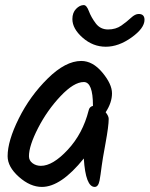

<svg xmlns="http://www.w3.org/2000/svg" viewBox="-20 -751 589 756"><path d="M526 -696Q549 -696 549 -673Q549 -640 498 -603.5Q447 -567 396.5 -567Q346 -567 305.5 -602.5Q265 -638 265 -676Q265 -701 279.5 -716Q294 -731 310 -731Q321 -731 330 -707Q339 -683 357 -659Q375 -635 405.5 -635Q436 -635 458 -650.5Q480 -666 496 -681Q512 -696 526 -696ZM300 -511Q345 -511 383 -465.5Q421 -420 421 -383.5Q421 -347 396 -309Q408 -294 408 -283Q408 -255 395.5 -187Q383 -119 380.5 -98Q378 -77 376 -64.5Q374 -52 372 -40Q367 -15 353 -15Q317 -15 310 -127Q220 -15 145 -15Q99 -15 54.5 -54.5Q10 -94 10 -136Q10 -196 54 -284.5Q98 -373 168 -442Q238 -511 300 -511ZM346 -335Q346 -428 310 -428Q271 -428 218.5 -372.5Q166 -317 130 -247Q94 -177 94 -136Q94 -119 108 -108.5Q122 -98 141 -98Q188 -98 247 -161.5Q306 -225 329 -316Q332 -331 346 -334Z"/></svg>

Font: Kalam
Style: Regular
Weight: 400
Designer: Lipi Raval (Devanagari and Latin), Jonny Pinhorn (Latin)
Foundry: Indian Type Foundry
Version: Version 2.001;PS 1.0;hotconv 1.0.79;makeotf.lib2.5.61930; tt